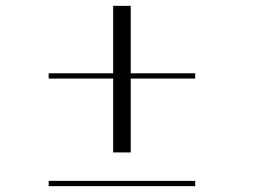

<svg xmlns="http://www.w3.org/2000/svg" viewBox="-20 -720 873 655"><path d="M146 -470H366V-700H426V-470H646V-452H426V-200H366V-452H146ZM146 -103H646V-85H146Z"/></svg>

Font: Antic Didone
Style: Regular
Weight: 400
Designer: Santiago Orozco
Foundry: Santiago Orozco
Version: Version 2.000